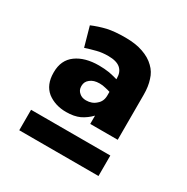

<svg xmlns="http://www.w3.org/2000/svg" viewBox="-110 -801 610 627"><g transform="rotate(30 195.0 -487.0)"><path d="M143.6 -397.5Q172.9 -397.5 194.3 -407.2Q215.8 -418 231.4 -434.6Q231.4 -424.8 231.4 -403.3Q256.8 -403.3 335 -403.3Q335 -445.3 335 -573.2Q335 -604.5 327.1 -627.9Q320.3 -651.4 302.7 -668Q285.2 -685.5 256.8 -695.3Q229.5 -705.1 189.5 -705.1Q150.4 -705.1 123 -699.2Q94.7 -692.4 69.3 -681.6Q76.2 -657.2 89.8 -608.4Q110.4 -615.2 129.9 -620.1Q148.4 -625 171.9 -625Q203.1 -625 217.8 -612.3Q232.4 -599.6 232.4 -576.2Q232.4 -574.2 232.4 -572.3Q219.7 -576.2 200.2 -580.1Q181.6 -583 161.1 -583Q108.4 -583 76.2 -559.6Q43.9 -536.1 43.9 -490.2Q43.9 -489.3 43.9 -488.3Q43.9 -443.4 72.3 -419.9Q101.6 -397.5 143.6 -397.5ZM41 -269.5Q116.2 -269.5 339.8 -269.5Q339.8 -289.1 339.8 -346.7Q265.6 -346.7 41 -346.7Q41 -328.1 41 -269.5ZM180.7 -462.9Q165 -462.9 155.3 -471.7Q144.5 -480.5 144.5 -495.1Q144.5 -496.1 144.5 -497.1Q144.5 -512.7 157.2 -522.5Q169.9 -533.2 192.4 -533.2Q204.1 -533.2 214.8 -530.3Q224.6 -528.3 233.4 -525.4Q233.4 -520.5 233.4 -511.7Q233.4 -489.3 217.8 -476.6Q203.1 -462.9 180.7 -462.9Z"/></g></svg>

Font: Big-Shock
Style: Black
Weight: 400